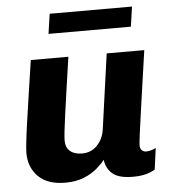

<svg xmlns="http://www.w3.org/2000/svg" viewBox="-51 -742 703 799"><g transform="rotate(-5 300.0 -343.0)"><path d="M190 10Q116 10 77.5 -28.5Q39 -67 39 -127Q39 -141 42.5 -173Q46 -205 53 -253.5Q60 -302 69.5 -367Q79 -432 91 -511H248Q237 -436 228.5 -377Q220 -318 214 -274.5Q208 -231 205 -204Q202 -177 202 -165Q202 -136 220 -120.5Q238 -105 270 -105Q308 -105 333 -131Q358 -157 364 -196L408 -511H565Q555 -442 545.5 -375Q536 -308 528 -252.5Q520 -197 515.5 -161.5Q511 -126 511 -118Q511 -104 518.5 -97Q526 -90 536 -90Q554 -90 577 -101L565 -12Q549 -2 526.5 4Q504 10 472 10Q415 10 388.5 -11.5Q362 -33 357 -71Q345 -55 323 -36Q301 -17 268 -3.5Q235 10 190 10ZM174 -613 186 -696H530L518 -613Z"/></g></svg>

Font: Chivo Mono Medium
Style: Bold Italic
Weight: 700
Italic angle: -8.05°
Monospace: yes
Version: Version 1.008